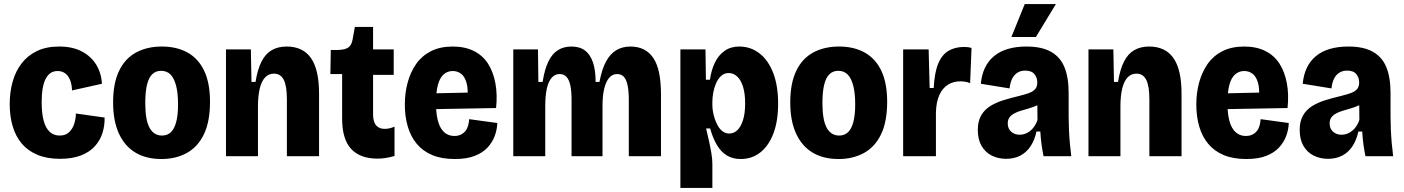

<svg xmlns="http://www.w3.org/2000/svg" viewBox="-20 -772 6940 949"><path d="M276 13Q212 13 164.5 -7Q117 -27 87 -63Q57 -99 42.5 -148.5Q28 -198 28 -257Q28 -317 42.5 -368.5Q57 -420 87 -459Q117 -498 163 -520Q209 -542 272 -542Q339 -542 385 -517.5Q431 -493 456 -451.5Q481 -410 484 -358L336 -325Q335 -356 326 -377.5Q317 -399 301.5 -410Q286 -421 265 -421Q245 -421 230.5 -411.5Q216 -402 206 -383Q196 -364 191 -335Q186 -306 186 -267Q186 -213 195.5 -176.5Q205 -140 225 -121Q245 -102 275 -102Q305 -102 322.5 -119.5Q340 -137 347.5 -162Q355 -187 355 -211L497 -191Q498 -153 487 -116.5Q476 -80 450 -50.5Q424 -21 381 -4Q338 13 276 13Z M778 14Q702 14 649 -18Q596 -50 567.5 -112.5Q539 -175 539 -266Q539 -360 568.5 -421.5Q598 -483 652.5 -512.5Q707 -542 780 -542Q854 -542 907.5 -512Q961 -482 989.5 -421.5Q1018 -361 1018 -269Q1018 -171 988 -108.5Q958 -46 903.5 -16Q849 14 778 14ZM781 -102Q807 -102 824.5 -118.5Q842 -135 851 -169.5Q860 -204 860 -256Q860 -311 850.5 -348Q841 -385 823 -403.5Q805 -422 776 -422Q750 -422 732.5 -405Q715 -388 706.5 -352.5Q698 -317 698 -262Q698 -180 719 -141Q740 -102 781 -102Z M1097 0V-323V-528H1220L1223 -367H1243Q1253 -429 1272.5 -467.5Q1292 -506 1323 -524Q1354 -542 1397 -542Q1477 -542 1517 -485Q1557 -428 1557 -309V0H1398V-281Q1398 -347 1382.5 -377.5Q1367 -408 1334 -408Q1307 -408 1289.5 -388.5Q1272 -369 1263.5 -333Q1255 -297 1255 -246V0Z M1846 12Q1760 12 1715.5 -36Q1671 -84 1671 -186V-406H1613L1615 -525H1650Q1686 -526 1702 -537.5Q1718 -549 1723 -578L1734 -639H1824V-528H1926V-402H1824V-207Q1824 -170 1839 -152.5Q1854 -135 1881 -135Q1894 -135 1906.5 -138Q1919 -141 1930 -146V-1Q1906 6 1886 9Q1866 12 1846 12Z M2228 14Q2163 14 2116.5 -5.5Q2070 -25 2040 -61Q2010 -97 1995.5 -146.5Q1981 -196 1981 -256Q1981 -313 1995 -364.5Q2009 -416 2037 -456Q2065 -496 2110 -519Q2155 -542 2218 -542Q2278 -542 2322 -520Q2366 -498 2392 -457.5Q2418 -417 2428.5 -361Q2439 -305 2432 -238L2093 -232V-310L2324 -315L2290 -278Q2295 -331 2286 -362.5Q2277 -394 2259 -407.5Q2241 -421 2218 -421Q2191 -421 2172 -403.5Q2153 -386 2144 -351Q2135 -316 2135 -264Q2135 -180 2158.5 -140Q2182 -100 2226 -100Q2244 -100 2257.5 -106.5Q2271 -113 2280 -124Q2289 -135 2293.5 -150.5Q2298 -166 2299 -183L2438 -164Q2437 -132 2425.5 -100.5Q2414 -69 2390 -43Q2366 -17 2326.5 -1.5Q2287 14 2228 14Z M2517 0V-334V-528H2639L2641 -367H2662Q2672 -430 2690.5 -468Q2709 -506 2737.5 -524Q2766 -542 2804 -542Q2846 -542 2872 -522Q2898 -502 2911 -463Q2924 -424 2924 -367H2943Q2955 -431 2976 -469Q2997 -507 3027 -524.5Q3057 -542 3096 -542Q3134 -542 3162.5 -527.5Q3191 -513 3210 -484Q3229 -455 3238 -410.5Q3247 -366 3247 -306V0H3088V-279Q3088 -322 3082 -350.5Q3076 -379 3063.5 -392.5Q3051 -406 3030 -406Q3007 -406 2991 -387.5Q2975 -369 2966.5 -334Q2958 -299 2958 -249V0H2805V-278Q2805 -322 2799 -350Q2793 -378 2780 -392Q2767 -406 2746 -406Q2723 -406 2707 -388Q2691 -370 2683 -335Q2675 -300 2675 -248V0Z M3343 157V-261V-528H3467L3469 -378H3489Q3496 -427 3514 -463.5Q3532 -500 3562 -521Q3592 -542 3634 -542Q3690 -542 3733.5 -508.5Q3777 -475 3801.5 -412Q3826 -349 3826 -260Q3826 -174 3803 -113Q3780 -52 3738.5 -19Q3697 14 3641 14Q3602 14 3573 -3.5Q3544 -21 3524 -54.5Q3504 -88 3490 -137H3470Q3477 -109 3484 -77Q3491 -45 3496 -15.5Q3501 14 3501 37V157ZM3584 -112Q3607 -112 3624.5 -128.5Q3642 -145 3652.5 -178.5Q3663 -212 3663 -260Q3663 -310 3652.5 -343.5Q3642 -377 3623.5 -394Q3605 -411 3582 -411Q3559 -411 3543.5 -396Q3528 -381 3518.5 -358.5Q3509 -336 3505 -312Q3501 -288 3501 -269V-252Q3501 -238 3504 -220Q3507 -202 3513.5 -183Q3520 -164 3529.5 -148Q3539 -132 3553 -122Q3567 -112 3584 -112Z M4125 14Q4049 14 3996 -18Q3943 -50 3914.5 -112.5Q3886 -175 3886 -266Q3886 -360 3915.5 -421.5Q3945 -483 3999.5 -512.5Q4054 -542 4127 -542Q4201 -542 4254.5 -512Q4308 -482 4336.5 -421.5Q4365 -361 4365 -269Q4365 -171 4335 -108.5Q4305 -46 4250.5 -16Q4196 14 4125 14ZM4128 -102Q4154 -102 4171.5 -118.5Q4189 -135 4198 -169.5Q4207 -204 4207 -256Q4207 -311 4197.5 -348Q4188 -385 4170 -403.5Q4152 -422 4123 -422Q4097 -422 4079.5 -405Q4062 -388 4053.5 -352.5Q4045 -317 4045 -262Q4045 -180 4066 -141Q4087 -102 4128 -102Z M4444 0V-269V-528H4570L4575 -337H4595Q4599 -414 4617.5 -458Q4636 -502 4668.5 -521Q4701 -540 4745 -540Q4753 -540 4762.5 -539Q4772 -538 4782 -535L4775 -361Q4764 -366 4750.5 -368Q4737 -370 4726 -370Q4693 -370 4666.5 -354Q4640 -338 4624 -304.5Q4608 -271 4606 -219V0Z M4953 13Q4914 13 4882 -3Q4850 -19 4831.5 -51Q4813 -83 4813 -130Q4813 -172 4829 -200.5Q4845 -229 4873.5 -247Q4902 -265 4939 -276.5Q4976 -288 5018 -298Q5047 -305 5067 -312.5Q5087 -320 5097 -332Q5107 -344 5107 -365Q5107 -388 5093 -405.5Q5079 -423 5047 -423Q5025 -423 5008.5 -412.5Q4992 -402 4982.5 -382.5Q4973 -363 4970 -335L4828 -358Q4832 -402 4848 -436Q4864 -470 4892.5 -494Q4921 -518 4961.5 -530Q5002 -542 5054 -542Q5128 -542 5174 -516.5Q5220 -491 5241 -440.5Q5262 -390 5262 -312V-198Q5262 -166 5263.5 -132Q5265 -98 5268 -64Q5271 -30 5275 0H5138Q5132 -29 5128 -58.5Q5124 -88 5122 -122H5103Q5094 -80 5074 -49.5Q5054 -19 5023.5 -3Q4993 13 4953 13ZM5020 -106Q5035 -106 5049 -111.5Q5063 -117 5074.5 -127Q5086 -137 5094.5 -150.5Q5103 -164 5108 -179L5107 -274L5135 -268Q5120 -257 5101 -249Q5082 -241 5063 -235.5Q5044 -230 5025.5 -224.5Q5007 -219 4992.5 -211Q4978 -203 4969.5 -191.5Q4961 -180 4961 -162Q4961 -136 4978 -121Q4995 -106 5020 -106ZM5100 -589H4979L5045 -752H5199Z M5360 0V-323V-528H5483L5486 -367H5506Q5516 -429 5535.5 -467.5Q5555 -506 5586 -524Q5617 -542 5660 -542Q5740 -542 5780 -485Q5820 -428 5820 -309V0H5661V-281Q5661 -347 5645.5 -377.5Q5630 -408 5597 -408Q5570 -408 5552.5 -388.5Q5535 -369 5526.5 -333Q5518 -297 5518 -246V0Z M6140 14Q6075 14 6028.5 -5.5Q5982 -25 5952 -61Q5922 -97 5907.5 -146.5Q5893 -196 5893 -256Q5893 -313 5907 -364.5Q5921 -416 5949 -456Q5977 -496 6022 -519Q6067 -542 6130 -542Q6190 -542 6234 -520Q6278 -498 6304 -457.5Q6330 -417 6340.5 -361Q6351 -305 6344 -238L6005 -232V-310L6236 -315L6202 -278Q6207 -331 6198 -362.5Q6189 -394 6171 -407.5Q6153 -421 6130 -421Q6103 -421 6084 -403.5Q6065 -386 6056 -351Q6047 -316 6047 -264Q6047 -180 6070.5 -140Q6094 -100 6138 -100Q6156 -100 6169.5 -106.5Q6183 -113 6192 -124Q6201 -135 6205.5 -150.5Q6210 -166 6211 -183L6350 -164Q6349 -132 6337.5 -100.5Q6326 -69 6302 -43Q6278 -17 6238.5 -1.5Q6199 14 6140 14Z M6544 13Q6505 13 6473 -3Q6441 -19 6422.5 -51Q6404 -83 6404 -130Q6404 -172 6420 -200.5Q6436 -229 6464.5 -247Q6493 -265 6530 -276.5Q6567 -288 6609 -298Q6638 -305 6658 -312.5Q6678 -320 6688 -332Q6698 -344 6698 -365Q6698 -388 6684 -405.5Q6670 -423 6638 -423Q6616 -423 6599.5 -412.5Q6583 -402 6573.5 -382.5Q6564 -363 6561 -335L6419 -358Q6423 -402 6439 -436Q6455 -470 6483.5 -494Q6512 -518 6552.5 -530Q6593 -542 6645 -542Q6719 -542 6765 -516.5Q6811 -491 6832 -440.5Q6853 -390 6853 -312V-198Q6853 -166 6854.5 -132Q6856 -98 6859 -64Q6862 -30 6866 0H6729Q6723 -29 6719 -58.5Q6715 -88 6713 -122H6694Q6685 -80 6665 -49.5Q6645 -19 6614.5 -3Q6584 13 6544 13ZM6611 -106Q6626 -106 6640 -111.5Q6654 -117 6665.5 -127Q6677 -137 6685.5 -150.5Q6694 -164 6699 -179L6698 -274L6726 -268Q6711 -257 6692 -249Q6673 -241 6654 -235.5Q6635 -230 6616.5 -224.5Q6598 -219 6583.5 -211Q6569 -203 6560.5 -191.5Q6552 -180 6552 -162Q6552 -136 6569 -121Q6586 -106 6611 -106Z"/></svg>

Font: Bricolage Grotesque 24pt SemiCondensed ExtraBold
Style: Regular
Weight: 800
Width: 4
Designer: Mathieu Triay
Foundry: Atelier Triay
Version: Version 1.001;gftools[0.9.33.dev8+g029e19f]